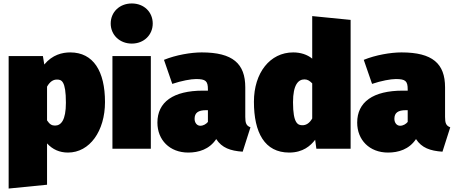

<svg xmlns="http://www.w3.org/2000/svg" viewBox="-20 -860 2630 1110"><path d="M386 -557C341 -557 283 -544 236 -487L228 -536H30V230L252 208V-31C284 4 324 22 373 22C499 22 587 -103 587 -270C587 -448 520 -557 386 -557ZM298 -134C280 -134 267 -141 252 -164V-359C270 -391 290 -400 309 -400C335 -400 361 -394 361 -266C361 -165 333 -134 298 -134Z M742 -840C671 -840 620 -790 620 -724C620 -659 671 -608 742 -608C813 -608 863 -659 863 -724C863 -790 813 -840 742 -840ZM852 -536H630V0H852Z M1398 -184V-355C1398 -492 1326 -557 1146 -557C1084 -557 996 -542 928 -514L976 -375C1029 -393 1084 -403 1113 -403C1169 -403 1182 -392 1182 -343V-336H1154C981 -336 890 -270 890 -151C890 -51 961 22 1068 22C1128 22 1190 4 1230 -56C1263 -5 1312 12 1383 17L1428 -124C1404 -133 1398 -148 1398 -184ZM1138 -133C1119 -133 1105 -150 1105 -173C1105 -208 1126 -223 1172 -223H1182V-155C1172 -143 1156 -133 1138 -133Z M1785 -767V-521C1756 -545 1717 -557 1675 -557C1541 -557 1448 -439 1448 -272C1448 -93 1510 22 1652 22C1732 22 1776 -18 1802 -52L1809 0H2007V-745ZM1729 -136C1703 -136 1674 -144 1674 -269C1674 -371 1705 -401 1740 -401C1758 -401 1770 -393 1785 -378V-175C1769 -147 1749 -136 1729 -136Z M2553 -184V-355C2553 -492 2481 -557 2301 -557C2239 -557 2151 -542 2083 -514L2131 -375C2184 -393 2239 -403 2268 -403C2324 -403 2337 -392 2337 -343V-336H2309C2136 -336 2045 -270 2045 -151C2045 -51 2116 22 2223 22C2283 22 2345 4 2385 -56C2418 -5 2467 12 2538 17L2583 -124C2559 -133 2553 -148 2553 -184ZM2293 -133C2274 -133 2260 -150 2260 -173C2260 -208 2281 -223 2327 -223H2337V-155C2327 -143 2311 -133 2293 -133Z"/></svg>

Font: Fira Sans Ultra
Style: Regular
Weight: 950
Designer: Carrois Corporate & Edenspiekermann AG
Foundry: Carrois Corporate GbR & Edenspiekermann AG
Version: Version 4.203;PS 004.203;hotconv 1.0.88;makeotf.lib2.5.64775